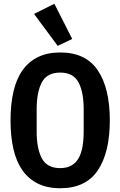

<svg xmlns="http://www.w3.org/2000/svg" viewBox="-20 -989 640 1021"><path d="M161 -915 269 -969 364 -782 287 -745ZM300 12Q232 12 182 -12.5Q132 -37 99.5 -83Q67 -129 51.5 -196Q36 -263 36 -349Q36 -434 51.5 -501.5Q67 -569 99.5 -615Q132 -661 182 -685.5Q232 -710 300 -710Q436 -710 500 -615Q564 -520 564 -349Q564 -178 500 -83Q436 12 300 12ZM300 -95Q335 -95 359 -108.5Q383 -122 397.5 -147Q412 -172 418.5 -208.5Q425 -245 425 -290V-409Q425 -499 397.5 -551Q370 -603 300 -603Q230 -603 202.5 -551Q175 -499 175 -409V-289Q175 -199 202.5 -147Q230 -95 300 -95Z"/></svg>

Font: IBM Plex Mono SmBld
Style: Regular
Weight: 600
Monospace: yes
Designer: Mike Abbink, Paul van der Laan, Pieter van Rosmalen
Foundry: Bold Monday
Version: Version 2.3